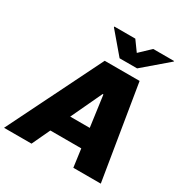

<svg xmlns="http://www.w3.org/2000/svg" viewBox="-247 -1124 1233 1289"><g transform="rotate(30 369.5 -479.5)"><path d="M178.7 0H-34.2L326.2 -727.5H596.7L715.8 0H502.9L483.9 -139.6H244.1ZM425.8 -527.3 313 -287.1H464.4L431.6 -527.3ZM429.7 -959 486.3 -880.9 568.4 -959H730.5L729.5 -954.1L540 -792H404.3L266.6 -954.1L267.6 -959Z"/></g></svg>

Font: Inter Tight Black
Style: Italic
Weight: 900
Italic angle: -9.39999°
Designer: Rasmus Andersson
Foundry: rsms
Version: Version 3.004; ttfautohint (v1.8.4.7-5d5b)